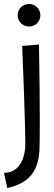

<svg xmlns="http://www.w3.org/2000/svg" viewBox="-67 -736 274 970"><path d="M137 -659C137 -691 111 -716 80 -716C48 -716 22 -691 22 -659C22 -627 48 -602 80 -602C111 -602 137 -627 137 -659ZM133 0C133 0 134 -38 134 -131C134 -212 133 -335 130 -511L45 -504C61 -128 61 -3 61 -3C61 1 61 137 -47 137L-30 214C54 194 133 154 133 0Z"/></svg>

Font: Englebert
Style: Regular
Weight: 400
Designer: Astigmatic (AOETI)
Foundry: Astigmatic (AOETI)
Version: Version 1.000